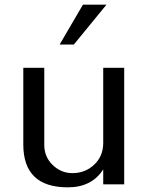

<svg xmlns="http://www.w3.org/2000/svg" viewBox="-20 -791 633 824"><path d="M437 -771 297 -600H236L336 -771ZM513 0H423V-64Q374 13 271 13Q80 13 80 -171V-500H170V-169Q170 -118 206 -83Q242 -48 291 -48Q346 -48 384.5 -84.5Q423 -121 423 -178V-500H513Z"/></svg>

Font: Mingzat
Style: Regular
Weight: 400
Designer: Jason Glavy (Lepcha), Lorna Priest (Lepcha additions), Walt Agee (Sophia), Victor Gaultney (Sophia)
Foundry: SIL International
Version: Version 0.100